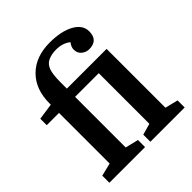

<svg xmlns="http://www.w3.org/2000/svg" viewBox="-213 -932 1073 1073"><g transform="rotate(-45 324.0 -395.0)"><path d="M14 -475V-526L111 -540V-550Q111 -661 176 -725.5Q241 -790 352 -790Q443 -790 498 -759.5Q553 -729 553 -678Q553 -607 482 -607Q458 -607 438.5 -623Q419 -639 419 -667Q419 -689 436 -709Q402 -737 350 -737Q313 -737 285 -724Q260 -712 249 -682Q238 -652 238 -590V-540H552V-75L629 -56V0H358V-56L425 -75V-475H238V-75L316 -56V0H34V-56L111 -75V-475Z"/></g></svg>

Font: Domine
Style: Regular
Weight: 400
Designer: Pablo Impallari, Rodrigo Fuenzalida, Brenda Gallo
Foundry: Pablo Impallari, Rodrigo Fuenzalida, Brenda Gallo
Version: Version 2.000;September 19, 2022;FontCreator 14.0.0.2877 64-